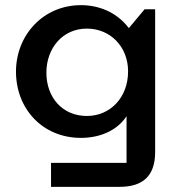

<svg xmlns="http://www.w3.org/2000/svg" viewBox="-20 -531 685 745"><path d="M178 194H444C535 194 582 151 582 59V-495H541L480 -422C431 -486 361 -511 294 -511C148 -511 42 -395 42 -253C42 -109 145 4 294 4C363 4 432 -21 471 -80V101H178ZM317 -81C222 -81 160 -153 160 -249C160 -343 222 -420 317 -420C408 -420 477 -350 477 -254C477 -153 408 -81 317 -81Z"/></svg>

Font: LaHaus Display SemiBold
Style: Regular
Weight: 600
Designer: We are Make, BastardaType, Dalton Maag Ltd
Foundry: BastardaType, Dalton Maag Ltd
Version: Version 3.100;Glyphs 3.3 (3331)